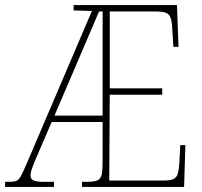

<svg xmlns="http://www.w3.org/2000/svg" viewBox="-23 -734 792 754"><path d="M-3 0V-20H18Q33 -20 42 -24Q51 -28 59.5 -43.5Q68 -59 82 -92L338 -691L266 -693V-714H672L678 -550H658L654 -611Q653 -646 647.5 -662.5Q642 -679 628 -684Q614 -689 586 -689H408V-387H614V-362H408L406 -25H618Q645 -25 657.5 -30.5Q670 -36 674.5 -50Q679 -64 681 -90L685 -164H705L700 0H299V-20H319Q347 -20 360 -26Q373 -32 376.5 -49.5Q380 -67 380 -103V-255H180L121 -118Q109 -90 103 -73.5Q97 -57 97 -44Q97 -31 108.5 -25.5Q120 -20 148 -20H189V0ZM191 -280H380V-689H366Z"/></svg>

Font: Noto Serif Armenian Condensed Thin
Style: Regular
Weight: 100
Width: 3
Designer: Monotype Design Team
Foundry: Monotype Imaging Inc.
Version: Version 2.008; ttfautohint (v1.8.4.7-5d5b)